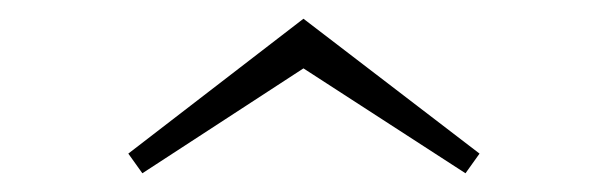

<svg xmlns="http://www.w3.org/2000/svg" viewBox="-20 -648 651 205"><path d="M117 -484 304 -628 492 -484 477 -463 304 -575 132 -463Z"/></svg>

Font: CMU Serif
Style: Roman
Weight: 500
Version: Version 0.7.0